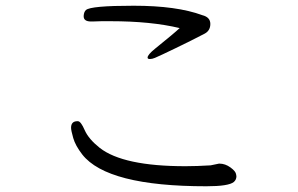

<svg xmlns="http://www.w3.org/2000/svg" viewBox="-20 -665 1040 670"><path d="M715 -88 744 -94H746Q766 -94 784.5 -80.5Q803 -67 804 -56L805 -50Q805 -38 796 -30Q778 -15 700 -15Q354 -15 267 -126Q243 -157 235.5 -183.5Q228 -210 228 -219Q228 -241 248 -242H252Q262 -242 275.5 -211Q289 -180 328 -149Q410 -85 627 -85Q667 -85 715 -88ZM607 -567Q507 -591 366 -591H334Q319 -591 303 -590H298Q272 -590 272 -608V-610Q273 -624 280 -630Q296 -645 446.5 -645Q597 -645 686 -612Q714 -605 714 -581.5Q714 -558 694 -547.5Q674 -537 646 -523Q618 -509 592 -496.5Q566 -484 548 -475.5Q530 -467 520.5 -463Q511 -459 503 -459Q495 -459 495 -464Q495 -474 521 -495Q588 -549 607 -567Z"/></svg>

Font: LXGW WenKai Mono Lite
Style: Regular
Weight: 400
Monospace: yes
Designer: LXGW / Fontworks Inc.
Foundry: LXGW / Fontworks Inc.
Version: Version 1.520; June 14, 2025